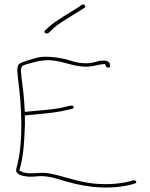

<svg xmlns="http://www.w3.org/2000/svg" viewBox="-20 -848 674 865"><path d="M53 -85C49 -71 66 -59 83 -56L100 -53C114 -51 135 -52 152 -54C184 -57 219 -48 249 -39C293 -25 345 -12 400 -6C470 1 535 -6 577 -18L588 -22H589C591 -22 593 -23 593 -24C596 -32 590 -36 582 -36L572 -33C533 -22 472 -14 403 -21C324 -29 259 -58 194 -68C153 -74 110 -58 75 -76L67 -80L73 -101C79 -126 84 -157 87 -190C89 -230 94 -277 92 -319V-328L145 -333C202 -338 243 -343 285 -353L305 -358H306C307 -358 309 -358 310 -361C316 -372 307 -372 297 -372L279 -368C235 -356 197 -354 144 -349L92 -344L91 -354C90 -366 90 -376 89 -388C86 -439 78 -480 74 -529V-530C74 -537 76 -543 78 -548C82 -552 88 -555 93 -556V-557H94C123 -564 154 -577 201 -577H202C275 -572 312 -544 381 -548C406 -550 424 -558 453 -560C456 -553 457 -547 462 -545C472 -542 475 -545 476 -548C476 -552 475 -559 474 -563C468 -578 433 -578 411 -569H410C374 -557 327 -565 301 -574C274 -583 237 -590 202 -592C170 -594 151 -590 132 -584C106 -576 88 -572 69 -562C63 -558 58 -550 58 -530C59 -516 60 -500 62 -486C77 -372 86 -217 58 -106ZM182 -710C174 -702 191 -692 199 -700L215 -715C238 -739 277 -760 308 -780C328 -792 340 -800 350 -806L362 -814C365 -815 364 -816 364 -818C364 -825 358 -828 357 -828C353 -828 351 -827 348 -826L337 -818C294 -790 232 -756 198 -725Z"/></svg>

Font: Stray Cat
Style: ExLtExt
Weight: 200
Version: Version 1.0